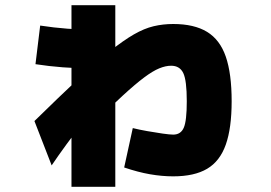

<svg xmlns="http://www.w3.org/2000/svg" viewBox="-20 -648 1040 736"><path d="M644 28Q601 28 555 20Q509 12 456 -6L489 -157Q513 -151 544 -145.5Q575 -140 603 -136Q631 -132 644 -132Q673 -132 684.5 -158.5Q696 -185 696 -260Q696 -340 682.5 -368Q669 -396 636 -396Q615 -396 590.5 -386Q566 -376 532.5 -351Q499 -326 450 -281Q401 -236 330 -166L294 -172Q265 -136 234 -93.5Q203 -51 178 -14L112 -184Q209 -279 279 -344.5Q349 -410 401 -451.5Q453 -493 493 -516Q533 -539 569 -547.5Q605 -556 644 -556Q724 -556 773.5 -526Q823 -496 845.5 -431Q868 -366 868 -260Q868 -157 845.5 -93.5Q823 -30 774 -1Q725 28 644 28ZM254 68V-628H422V68ZM322 -386Q298 -386 272.5 -387Q247 -388 220.5 -390Q194 -392 168 -395Q142 -398 116 -402L134 -550Q160 -546 186 -543Q212 -540 238.5 -538Q265 -536 290.5 -535Q316 -534 340 -534Z"/></svg>

Font: M PLUS 2 Black
Style: Regular
Weight: 900
Designer: Coji Morishita
Foundry: UNDERFOREST DESIGN
Version: Version 1.001